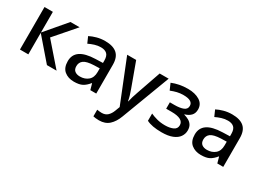

<svg xmlns="http://www.w3.org/2000/svg" viewBox="-41 -1208 2822 2108"><g transform="rotate(30 1370.0 -154.5)"><path d="M412 -539H528L303 -280L547 0H425L189 -273V0H83V-539H189V-277Z M848 -549Q949 -549 999.5 -504.5Q1050 -460 1050 -365V0H975L954 -75H950Q915 -31 876.5 -10.5Q838 10 770 10Q697 10 649 -29.5Q601 -69 601 -153Q601 -235 663 -278Q725 -321 854 -325L946 -328V-358Q946 -417 919 -441.5Q892 -466 843 -466Q802 -466 764 -454Q726 -442 691 -425L657 -502Q695 -522 744.5 -535.5Q794 -549 848 -549ZM873 -257Q781 -253 745.5 -226.5Q710 -200 710 -152Q710 -110 735 -91Q760 -72 800 -72Q862 -72 903.5 -107Q945 -142 945 -212V-259Z M1131 -539H1245L1357 -233Q1370 -198 1379.5 -165.5Q1389 -133 1394 -102H1398Q1403 -128 1413.5 -163Q1424 -198 1437 -234L1543 -539H1657L1426 73Q1397 151 1348.5 195.5Q1300 240 1222 240Q1197 240 1179 237.5Q1161 235 1148 232V148Q1158 150 1174 152Q1190 154 1207 154Q1253 154 1281 127.5Q1309 101 1325 58L1347 0Z M1898 -549Q1989 -549 2047.5 -512.5Q2106 -476 2106 -407Q2106 -358 2078 -329Q2050 -300 2003 -287V-283Q2036 -274 2063 -259Q2090 -244 2106.5 -218Q2123 -192 2123 -151Q2123 -107 2097.5 -70Q2072 -33 2018.5 -11.5Q1965 10 1882 10Q1759 10 1691 -25V-117Q1725 -101 1772.5 -88Q1820 -75 1876 -75Q1936 -75 1977.5 -93.5Q2019 -112 2019 -157Q2019 -240 1866 -240H1798V-321H1855Q1925 -321 1966.5 -337.5Q2008 -354 2008 -396Q2008 -465 1889 -465Q1846 -465 1809 -456Q1772 -447 1732 -431L1697 -511Q1741 -529 1790.5 -539Q1840 -549 1898 -549Z M2458 -549Q2559 -549 2609.5 -504.5Q2660 -460 2660 -365V0H2585L2564 -75H2560Q2525 -31 2486.5 -10.5Q2448 10 2380 10Q2307 10 2259 -29.5Q2211 -69 2211 -153Q2211 -235 2273 -278Q2335 -321 2464 -325L2556 -328V-358Q2556 -417 2529 -441.5Q2502 -466 2453 -466Q2412 -466 2374 -454Q2336 -442 2301 -425L2267 -502Q2305 -522 2354.5 -535.5Q2404 -549 2458 -549ZM2483 -257Q2391 -253 2355.5 -226.5Q2320 -200 2320 -152Q2320 -110 2345 -91Q2370 -72 2410 -72Q2472 -72 2513.5 -107Q2555 -142 2555 -212V-259Z"/></g></svg>

Font: Noto Sans Medium
Style: Regular
Weight: 500
Designer: Monotype Design Team
Foundry: Monotype Imaging Inc.
Version: Version 2.007